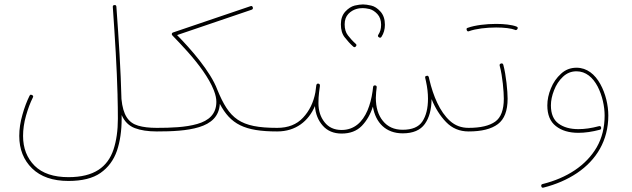

<svg xmlns="http://www.w3.org/2000/svg" viewBox="-20 -623 2929 890"><path d="M69.3 7.3C69.3 68.8 89.4 119.1 128.9 157.7C168.5 196.3 224.6 215.8 297.4 215.8C360.4 215.8 410.2 203.6 445.8 178.7C481.4 153.8 506.8 119.6 522 76.2C536.6 32.7 543.9 -17.1 543.9 -72.3V-89.8C557.1 -59.6 577.6 -39.6 604.5 -29.3C631.3 -19 665.5 -13.7 706.5 -13.7H707C712.4 -13.7 715.3 -16.6 715.3 -22C715.3 -27.3 712.4 -30.3 707 -30.3H706.5C671.9 -30.3 643.6 -33.7 620.6 -40.5C575.2 -53.7 550.3 -89.4 543 -164.1C539.6 -300.8 530.8 -436 519.5 -591.8C519 -597.2 516.6 -599.6 512.2 -599.6H510.7C505.4 -599.1 502.9 -596.7 502.9 -592.3V-590.8C513.2 -442.4 521.5 -312.5 524.9 -183.1V-177.7C525.9 -142.1 526.4 -106.9 526.4 -72.3C526.4 -18.1 519.5 29.3 506.3 69.8C479 151.4 416 198.2 297.4 198.2C228.5 198.2 176.3 180.7 140.6 145.5C105 109.9 86.9 64 86.9 7.3C86.9 -22.9 91.3 -54.2 100.6 -86.9C109.9 -119.1 120.1 -147 132.3 -170.9C133.3 -172.9 133.8 -174.3 133.8 -175.8C133.8 -178.7 131.8 -181.2 128.4 -182.6C126.5 -183.6 125 -184.1 123.5 -184.1C120.6 -184.1 118.2 -182.1 116.7 -178.7C104.5 -153.8 93.3 -125 84 -91.3C74.2 -57.6 69.3 -24.9 69.3 7.3Z M698.7 -22C698.7 -16.6 701.7 -13.7 707 -13.7C776.9 -13.7 847.2 -16.6 902.8 -33.7C958.5 -50.8 995.6 -83 999 -141.6C1048.8 -47.4 1112.8 -13.7 1264.6 -13.7H1265.1C1270.5 -13.7 1273.4 -16.6 1273.4 -22C1273.4 -27.3 1270.5 -30.3 1265.1 -30.3H1264.6C1091.3 -30.3 1042.5 -72.8 987.3 -207.5C955.6 -292 864.3 -396 800.8 -460.4L1145.5 -577.6C1149.9 -579.1 1152.3 -581.5 1152.3 -585C1152.3 -586.4 1152.3 -587.4 1151.9 -588.9C1150.4 -593.3 1147.9 -595.2 1144.5 -595.2C1143.1 -595.2 1142.1 -594.7 1140.6 -594.2L782.7 -472.7C778.3 -471.2 776.4 -468.8 776.4 -464.4C776.4 -462.4 777.3 -460.4 779.3 -458.5C800.8 -436.5 824.2 -411.6 850.1 -382.8C900.9 -325.7 948.7 -261.7 970.7 -205.6C971.2 -204.1 971.7 -203.1 972.2 -201.7C979.5 -182.6 982.9 -166 982.9 -150.9C982.9 -94.2 947.8 -63.5 894 -48.3C840.3 -32.7 772 -30.3 707 -30.3C701.7 -30.3 698.7 -27.3 698.7 -22Z M1256.8 -22C1256.8 -16.6 1259.8 -13.7 1265.1 -13.7C1351.1 -13.7 1410.2 -61.5 1439.9 -131.3C1442.4 -95.2 1454.6 -64.9 1476.1 -40.5C1497.6 -16.1 1526.9 -3.9 1563.5 -3.9C1602.5 -3.9 1633.8 -15.6 1657.2 -39.6C1680.2 -63.5 1697.3 -93.3 1708.5 -128.9C1720.7 -54.7 1768.1 -4.9 1846.7 -4.9C1894.5 -4.9 1928.7 -19.5 1949.2 -48.3C1969.7 -77.1 1980 -115.2 1980.5 -163.6C1997.6 -121.6 2020 -85.9 2047.9 -57.1C2075.7 -28.3 2110.4 -13.7 2151.9 -13.7H2152.3C2157.7 -13.7 2160.6 -16.6 2160.6 -22C2160.6 -27.3 2157.7 -30.3 2152.3 -30.3H2151.9C2118.2 -30.3 2089.8 -41 2065.9 -62.5C2018.6 -105 1988.3 -177.7 1970.2 -254.4C1969.7 -257.8 1968.8 -261.7 1967.8 -265.1C1966.3 -269.5 1963.9 -272 1960.4 -272C1959.5 -272 1958 -271.5 1956.5 -271C1956.1 -270.5 1955.1 -270.5 1954.6 -270.5C1952.1 -270 1950.7 -268.6 1950.7 -265.6C1950.7 -264.2 1950.7 -262.7 1951.2 -261.2C1952.1 -255.9 1953.1 -251 1954.6 -246.1C1960.9 -217.3 1963.9 -190.4 1963.9 -165.5C1963.9 -121.1 1955.1 -85.9 1938 -60.1C1920.9 -34.2 1890.1 -21.5 1846.7 -21.5C1807.1 -21.5 1776.9 -35.2 1754.9 -62.5C1732.9 -89.4 1722.2 -125 1722.2 -169.4C1722.2 -177.7 1722.7 -186.5 1723.6 -195.8C1724.6 -203.1 1725.6 -210.4 1726.1 -217.8V-220.2C1726.1 -224.1 1723.6 -226.6 1718.8 -227.1H1717.3C1712.9 -227.1 1710 -224.6 1709.5 -219.7C1708.5 -212.4 1707.5 -206.1 1707 -199.7C1702.6 -168 1694.8 -138.2 1683.6 -111.3C1660.2 -56.6 1621.6 -20.5 1563.5 -20.5C1529.3 -20.5 1502.9 -32.7 1484.4 -56.6C1465.3 -80.6 1456.1 -109.9 1456.1 -145C1456.1 -162.6 1457 -179.2 1459 -194.8C1460.4 -204.1 1461.9 -213.9 1462.9 -224.1V-226.6C1462.9 -231.9 1460.4 -234.9 1455.1 -235.4H1454.1C1454.1 -235.8 1454.1 -235.8 1453.6 -235.8C1453.6 -235.8 1453.1 -235.8 1452.6 -235.4C1452.1 -235.4 1452.1 -235.4 1451.7 -234.9C1451.2 -234.9 1450.7 -234.9 1450.2 -234.4C1447.8 -232.9 1446.8 -231 1446.3 -228.5C1444.3 -214.8 1442.9 -203.6 1441.9 -194.8C1433.1 -147.9 1414.1 -108.9 1384.8 -77.6C1355.5 -45.9 1315.4 -30.3 1265.1 -30.3C1259.8 -30.3 1256.8 -27.3 1256.8 -22ZM1560.1 -510.3C1560.1 -485.4 1565.9 -464.8 1578.1 -449.7C1590.3 -434.1 1603 -419.9 1617.2 -407.2C1619.6 -405.3 1621.6 -404.3 1623.5 -404.3C1625.5 -404.3 1627.4 -405.3 1629.4 -407.7C1631.3 -410.2 1632.3 -412.1 1632.3 -414.1C1632.3 -416 1631.3 -418 1628.9 -419.9C1614.7 -432.6 1603 -445.8 1592.8 -459C1582.5 -472.2 1577.6 -489.3 1577.6 -510.3C1577.6 -530.3 1583.5 -546.4 1594.7 -558.6C1617.7 -582.5 1645.5 -585.4 1661.6 -585.4C1669.9 -585.4 1680.7 -584 1693.4 -581.1C1706.1 -577.6 1718.3 -569.8 1729.5 -557.6C1740.7 -545.4 1746.6 -528.8 1746.6 -508.3C1746.6 -488.3 1741.7 -474.1 1733.9 -462.4C1732.4 -460.4 1731.9 -458.5 1731.9 -456.5C1731.9 -454.1 1733.4 -451.7 1736.3 -450.2C1738.3 -448.7 1740.2 -448.2 1742.2 -448.2C1744.6 -448.2 1747.1 -449.7 1748.5 -452.6C1758.8 -468.3 1764.2 -486.8 1764.2 -508.3C1764.2 -533.7 1757.3 -554.2 1743.7 -569.3C1730 -584.5 1715.8 -593.8 1700.7 -597.2C1685.5 -600.6 1672.9 -602.5 1662.6 -602.5C1652.3 -602.5 1639.2 -600.6 1624 -597.2C1608.9 -593.3 1594.2 -584 1580.6 -569.3C1566.9 -554.2 1560.1 -534.7 1560.1 -510.3Z M2144 -22C2144 -16.6 2147 -13.7 2152.3 -13.7C2212.4 -13.7 2257.8 -24.9 2288.1 -47.9C2317.9 -70.3 2333 -109.4 2333 -165.5C2333 -199.2 2326.2 -273.9 2313 -322.8C2311.5 -327.1 2309.1 -329.1 2305.7 -329.1C2304.7 -329.1 2303.7 -329.1 2302.2 -328.6C2297.9 -327.1 2295.9 -324.7 2295.9 -321.3C2295.9 -320.3 2295.9 -319.3 2296.4 -317.9C2309.6 -270 2315.4 -196.8 2315.4 -165.5C2315.4 -113.8 2302.2 -78.1 2275.4 -59.1C2248.5 -40 2207.5 -30.3 2152.3 -30.3C2147 -30.3 2144 -27.3 2144 -22ZM2143.6 -483.4C2145 -479.5 2147.5 -477.5 2150.4 -477.5C2151.9 -477.5 2152.8 -478 2154.3 -478.5C2185.1 -489.7 2234.4 -495.6 2279.8 -495.6C2316.4 -495.6 2350.1 -491.7 2368.2 -484.4C2369.1 -483.9 2370.1 -483.4 2371.1 -483.4C2373.5 -483.4 2377.4 -485.8 2378.9 -489.3C2379.4 -490.7 2379.9 -492.2 2379.9 -493.2C2379.9 -496.6 2377.9 -498.5 2374 -500C2352.1 -508.3 2316.9 -512.2 2279.8 -512.2C2233.4 -512.2 2182.1 -506.3 2148.4 -494.1C2144.5 -493.2 2142.6 -491.2 2142.6 -487.8C2142.6 -486.3 2143.1 -484.9 2143.6 -483.4Z M2652.3 -309.1C2624.5 -309.1 2600.6 -299.8 2580.6 -281.2C2560.1 -262.7 2544.4 -240.2 2533.7 -213.4C2522.5 -186.5 2517.1 -160.2 2517.1 -134.3C2517.1 -90.8 2530.3 -59.1 2556.6 -38.6C2583 -17.6 2617.7 -7.3 2661.1 -7.3C2691.9 -7.3 2725.1 -12.2 2760.3 -21.5C2764.6 -22.5 2766.6 -24.9 2766.6 -29.3V-31.7C2765.6 -36.1 2763.2 -38.6 2759.8 -38.6C2758.8 -38.6 2757.8 -38.6 2756.3 -38.1C2721.7 -28.8 2689.9 -24.4 2661.1 -24.4C2622.6 -24.4 2591.8 -33.2 2568.8 -50.3C2545.4 -67.4 2533.7 -95.7 2533.7 -134.3C2533.7 -156.7 2538.6 -180.2 2548.3 -204.6C2557.6 -229 2571.3 -250 2589.4 -267.1C2607.4 -284.2 2628.4 -292.5 2652.3 -292.5C2695.8 -292.5 2728.5 -263.7 2750.5 -221.7C2772 -179.7 2782.7 -129.9 2782.7 -87.4C2782.7 -32.2 2770.5 17.1 2746.1 59.6C2696.8 144.5 2607.4 202.1 2495.6 230C2491.2 231 2488.8 233.4 2488.8 237.3C2488.8 238.3 2488.8 239.3 2489.3 240.7C2490.2 245.1 2492.7 247.1 2496.1 247.1C2497.1 247.1 2498 247.1 2499.5 246.6C2557.6 231.9 2609.4 209.5 2654.8 179.2C2744.6 118.7 2799.8 28.3 2799.8 -87.4C2799.8 -134.3 2787.6 -188.5 2762.7 -233.4C2737.8 -278.3 2701.2 -309.1 2652.3 -309.1Z"/></svg>

Font: Mikhak Thin
Style: Regular
Weight: 100
Designer: Amin Abedi
Version: Version 3.2